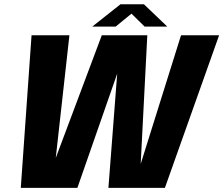

<svg xmlns="http://www.w3.org/2000/svg" viewBox="-20 -908 1079 928"><path d="M80.5 0 132.5 -737.5H315.5L249.5 -144.5L472 -737.5H692L660 -115.5L855 -737.5H1039L777 0H504L546.5 -552L354 0ZM426 -779.5 562.5 -887.5H675.5L788.5 -779.5H679L615.5 -842L539 -779.5Z"/></svg>

Font: Epilogue ExtraBold
Style: Italic
Weight: 800
Italic angle: -12°
Designer: Tyler Finck
Foundry: Etcetera Type Co
Version: Version 2.111; ttfautohint (v1.8.3)